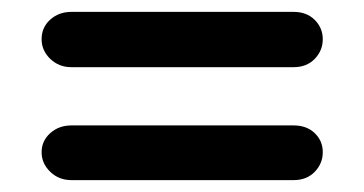

<svg xmlns="http://www.w3.org/2000/svg" viewBox="-20 -446 613 323"><path d="M100 -333Q79 -333 64.5 -347Q50 -361 50 -380Q50 -400 64.5 -413Q79 -426 100 -426H474Q496 -426 509.5 -412.5Q523 -399 523 -380Q523 -361 509.5 -347Q496 -333 474 -333ZM100 -143Q79 -143 64.5 -157Q50 -171 50 -190Q50 -209 64.5 -222Q79 -235 100 -235H474Q496 -235 509.5 -222Q523 -209 523 -190Q523 -171 509.5 -157Q496 -143 474 -143Z"/></svg>

Font: Quicksand Light SemiBold
Style: Regular
Weight: 600
Version: Version 3.004